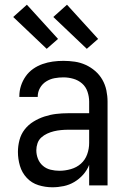

<svg xmlns="http://www.w3.org/2000/svg" viewBox="-20 -786 540 814"><path d="M202 8Q172 8 143 -1Q114 -10 93.5 -32Q73 -54 64.5 -83Q56 -112 56 -142Q56 -167 62.5 -192Q69 -217 84.5 -237Q100 -257 122 -270.5Q144 -284 168.5 -292Q193 -300 218 -303Q243 -306 269 -306H358V-355Q358 -376 351 -397Q344 -418 328 -432Q312 -446 291 -452Q270 -458 249 -458Q230 -458 211 -454.5Q192 -451 175.5 -440.5Q159 -430 149.5 -413Q140 -396 140 -377V-375H62V-378Q62 -401 69 -422.5Q76 -444 89 -462.5Q102 -481 120.5 -494Q139 -507 160.5 -514.5Q182 -522 204 -525Q226 -528 249 -528Q273 -528 297 -524.5Q321 -521 343 -511Q365 -501 383.5 -485Q402 -469 414 -448Q426 -427 431 -403Q436 -379 436 -355V0H358V-87Q349 -64 332.5 -45.5Q316 -27 295 -14.5Q274 -2 250 3Q226 8 202 8ZM232 -62Q256 -62 280.5 -69Q305 -76 323 -92Q341 -108 349.5 -131.5Q358 -155 358 -180V-236H269Q254 -236 238.5 -234.5Q223 -233 208.5 -229.5Q194 -226 180 -219.5Q166 -213 155 -203Q144 -193 139 -178.5Q134 -164 134 -149Q134 -130 141 -112.5Q148 -95 162 -83Q176 -71 194.5 -66.5Q213 -62 232 -62ZM348 -579 206 -714 264 -766 396 -621ZM178 -579 36 -714 94 -766 226 -621Z"/></svg>

Font: Iosevka Term
Style: Regular
Weight: 400
Monospace: yes
Designer: Belleve Invis
Foundry: Belleve Invis
Version: Version 30.0.1